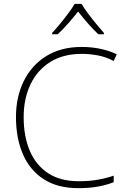

<svg xmlns="http://www.w3.org/2000/svg" viewBox="-20 -968 658 998"><path d="M405 -688Q309 -688 241.5 -646Q174 -604 138.5 -529.5Q103 -455 103 -359Q103 -259 135 -184Q167 -109 230.5 -67.5Q294 -26 389 -26Q445 -26 489.5 -34Q534 -42 571 -55V-21Q536 -7 491 1.5Q446 10 387 10Q280 10 208 -36Q136 -82 99.5 -165.5Q63 -249 63 -360Q63 -464 103.5 -546.5Q144 -629 220.5 -676.5Q297 -724 405 -724Q505 -724 587 -686L571 -651Q531 -672 489 -680Q447 -688 405 -688ZM404 -948Q416 -927 436.5 -899.5Q457 -872 479.5 -844.5Q502 -817 520 -797V-790H491Q464 -815 436 -847.5Q408 -880 386 -908Q364 -880 335.5 -847.5Q307 -815 280 -790H251V-797Q270 -817 292.5 -844.5Q315 -872 335.5 -899.5Q356 -927 368 -948Z"/></svg>

Font: Noto Sans ExtraLight
Style: Regular
Weight: 200
Designer: Monotype Design Team
Foundry: Monotype Imaging Inc.
Version: Version 2.007